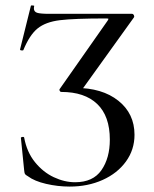

<svg xmlns="http://www.w3.org/2000/svg" viewBox="-20 -676 567 708"><path d="M83 -26Q74 -31 72 -34.5Q70 -38 69 -49L57 -168Q57 -170 62.5 -171Q68 -172 69 -169Q79 -115 109 -78Q139 -41 178.5 -22.5Q218 -4 257 -4Q323 -4 354 -48.5Q385 -93 385 -161Q385 -248 338.5 -292.5Q292 -337 206 -337Q202 -337 200 -341.5Q198 -346 201 -349L377 -600L380 -606Q380 -608 372 -608Q253 -608 200.5 -601.5Q148 -595 118.5 -571Q89 -547 66 -491Q65 -490 62 -490Q53 -490 54 -494L94 -655Q94 -656 98 -656Q108 -656 106 -653Q105 -650 105 -645Q105 -633 116.5 -629Q128 -625 163 -625H467Q471 -625 473.5 -620.5Q476 -616 474 -612L280 -342L257 -352Q357 -352 416.5 -304.5Q476 -257 476 -179Q476 -124 444.5 -80.5Q413 -37 358.5 -12.5Q304 12 237 12Q193 12 150 2Q107 -8 83 -26Z"/></svg>

Font: Cormorant SC Medium
Style: Regular
Weight: 500
Designer: Christian Thalmann (Catharsis Fonts)
Foundry: Catharsis Fonts
Version: Version 4.000